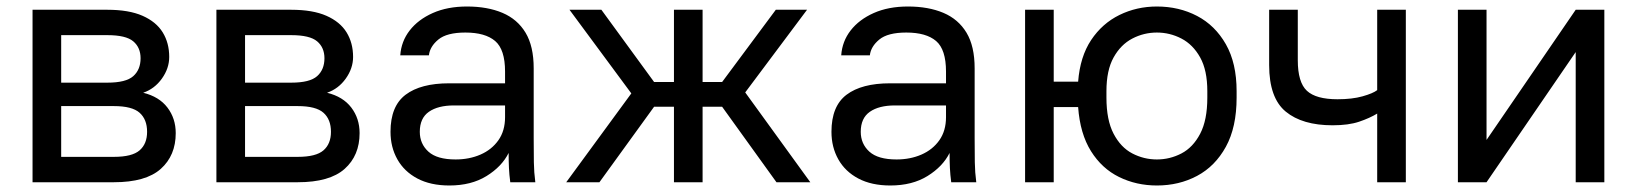

<svg xmlns="http://www.w3.org/2000/svg" viewBox="-20 -560 5030 590"><path d="M80 0V-530H310Q376 -530 418 -511.5Q460 -493 480 -460.5Q500 -428 500 -385Q500 -350 477.5 -318.5Q455 -287 420 -275Q469 -263 494.5 -229.5Q520 -196 520 -151Q520 -82 474 -41Q428 0 330 0ZM168 -78H330Q386 -78 409 -98Q432 -118 432 -155Q432 -193 409 -213.5Q386 -234 330 -234H168ZM168 -306H310Q367 -306 389.5 -326Q412 -346 412 -381Q412 -414 389.5 -433Q367 -452 310 -452H168Z M645 0V-530H875Q941 -530 983 -511.5Q1025 -493 1045 -460.5Q1065 -428 1065 -385Q1065 -350 1042.5 -318.5Q1020 -287 985 -275Q1034 -263 1059.5 -229.5Q1085 -196 1085 -151Q1085 -82 1039 -41Q993 0 895 0ZM733 -78H895Q951 -78 974 -98Q997 -118 997 -155Q997 -193 974 -213.5Q951 -234 895 -234H733ZM733 -306H875Q932 -306 954.5 -326Q977 -346 977 -381Q977 -414 954.5 -433Q932 -452 875 -452H733Z M1361 10Q1303 10 1262.5 -11.5Q1222 -33 1201 -70.5Q1180 -108 1180 -155Q1180 -234 1226.5 -269Q1273 -304 1360 -304H1532V-340Q1532 -408 1501.5 -434Q1471 -460 1410 -460Q1353 -460 1327 -438.5Q1301 -417 1298 -390H1210Q1213 -433 1239 -466.5Q1265 -500 1310 -520Q1355 -540 1415 -540Q1478 -540 1524 -520.5Q1570 -501 1595 -459.5Q1620 -418 1620 -350V-135Q1620 -93 1620.5 -61.5Q1621 -30 1625 0H1548Q1545 -23 1544 -43.5Q1543 -64 1543 -90Q1522 -48 1475 -19Q1428 10 1361 10ZM1380 -70Q1422 -70 1456.5 -85Q1491 -100 1511.5 -129Q1532 -158 1532 -200V-236H1375Q1326 -236 1298 -216.5Q1270 -197 1270 -155Q1270 -118 1296.5 -94Q1323 -70 1380 -70Z M1720 0 1920 -273 1730 -530H1828L1990 -308H2051V-530H2139V-308H2199L2364 -530H2460L2270 -276L2470 0H2366L2199 -232H2139V0H2051V-232H1990L1822 0Z M2716 10Q2658 10 2617.5 -11.5Q2577 -33 2556 -70.5Q2535 -108 2535 -155Q2535 -234 2581.5 -269Q2628 -304 2715 -304H2887V-340Q2887 -408 2856.5 -434Q2826 -460 2765 -460Q2708 -460 2682 -438.5Q2656 -417 2653 -390H2565Q2568 -433 2594 -466.5Q2620 -500 2665 -520Q2710 -540 2770 -540Q2833 -540 2879 -520.5Q2925 -501 2950 -459.5Q2975 -418 2975 -350V-135Q2975 -93 2975.5 -61.5Q2976 -30 2980 0H2903Q2900 -23 2899 -43.5Q2898 -64 2898 -90Q2877 -48 2830 -19Q2783 10 2716 10ZM2735 -70Q2777 -70 2811.5 -85Q2846 -100 2866.5 -129Q2887 -158 2887 -200V-236H2730Q2681 -236 2653 -216.5Q2625 -197 2625 -155Q2625 -118 2651.5 -94Q2678 -70 2735 -70Z M3130 0V-530H3218V-309H3293Q3299 -386 3333 -437Q3367 -488 3420 -514Q3473 -540 3535 -540Q3603 -540 3658.5 -511Q3714 -482 3747 -424Q3780 -366 3780 -280V-260Q3780 -169 3747 -109Q3714 -49 3658.5 -19.5Q3603 10 3535 10Q3472 10 3419 -16Q3366 -42 3332.5 -95.5Q3299 -149 3293 -231H3218V0ZM3535 -70Q3575 -70 3610.5 -88.5Q3646 -107 3668 -149Q3690 -191 3690 -260V-280Q3690 -344 3668 -383.5Q3646 -423 3610.5 -441.5Q3575 -460 3535 -460Q3495 -460 3459.5 -441.5Q3424 -423 3402 -383.5Q3380 -344 3380 -280V-260Q3380 -191 3402 -149Q3424 -107 3459.5 -88.5Q3495 -70 3535 -70Z M4212 0V-211Q4189 -197 4156.5 -186Q4124 -175 4075 -175Q3982 -175 3931 -217Q3880 -259 3880 -360V-530H3968V-375Q3968 -307 3996 -281Q4024 -255 4090 -255Q4135 -255 4167 -264Q4199 -273 4212 -283V-530H4300V0Z M4460 0V-530H4548V-130L4822 -530H4910V0H4822V-400L4548 0Z"/></svg>

Font: Golos Text
Style: Regular
Weight: 400
Designer: A.Korolkova, Vitaly Kuzmin
Foundry: ParaType Ltd
Version: Version 2.004